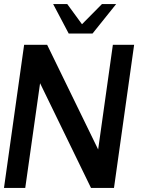

<svg xmlns="http://www.w3.org/2000/svg" viewBox="-30 -919 708 939"><path d="M-10.5 0 88 -700H200.5L450 -188L522 -700H626L527.5 0H415L166 -512L93.5 0ZM306 -755 230 -899H299L371 -800.5L468.5 -899H538L422.5 -755Z"/></svg>

Font: Urbanist SemiBold
Style: Italic
Weight: 600
Italic angle: -8°
Designer: Corey Hu
Foundry: Corey Hu
Version: Version 1.321; ttfautohint (v1.8.4.7-5d5b)